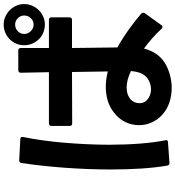

<svg xmlns="http://www.w3.org/2000/svg" viewBox="25 -925 950 1040"><g transform="rotate(-90 500.0 -405.0)"><path d="M543 50Q502 50 463.5 37Q425 24 395 -4Q369 -29 355.5 -61Q342 -93 342 -127Q342 -165 358.5 -200Q375 -235 408 -261Q439 -286 475 -296.5Q511 -307 549 -307Q589 -307 633 -296L630 -490L352 -489Q338 -489 338 -503V-601Q338 -615 352 -615H629L626 -767Q626 -781 640 -781H746Q760 -781 760 -767V-615H912Q926 -615 926 -601V-504Q926 -490 912 -490H760L763 -244Q815 -215 863.5 -180Q912 -145 946 -115Q951 -110 951 -104Q951 -100 948 -95L884 -6Q880 0 874 0Q868 0 864 -5Q840 -31 813 -55Q786 -79 757 -100Q735 -13 661 23Q634 36 604 43Q574 50 543 50ZM137 38Q125 38 123 26Q112 -38 107 -116Q102 -194 102 -280Q102 -342 104.5 -405.5Q107 -469 111.5 -530.5Q116 -592 122.5 -651Q129 -710 137 -763Q138 -776 152 -776L266 -770Q281 -770 278 -755Q268 -706 260 -649.5Q252 -593 247 -533Q242 -473 239 -410.5Q236 -348 236 -288Q236 -202 242 -124Q248 -46 260 15L261 19V20Q261 30 248 30L138 38ZM536 -62Q567 -62 594 -80Q615 -95 624 -118.5Q633 -142 635 -171Q586 -194 546 -194Q506 -194 480 -171Q470 -161 465.5 -149Q461 -137 461 -125Q461 -99 478 -84Q490 -73 505 -67.5Q520 -62 536 -62ZM887 -637Q864 -637 843.5 -645.5Q823 -654 808 -669Q793 -684 784 -704.5Q775 -725 775 -749Q775 -772 783.5 -792Q792 -812 807 -827Q822 -842 842.5 -851Q863 -860 887 -860Q910 -860 930 -851Q950 -842 965 -827Q980 -812 989 -792Q998 -772 998 -749Q998 -726 989 -705.5Q980 -685 965 -670Q950 -655 930 -646Q910 -637 887 -637ZM887 -698Q907 -698 921.5 -713Q936 -728 936 -749Q936 -769 921.5 -783.5Q907 -798 887 -798Q866 -798 851 -783.5Q836 -769 836 -749Q836 -728 851.5 -713Q867 -698 887 -698Z"/></g></svg>

Font: LINE Seed JP_TTF Bold
Style: Regular
Weight: 700
Designer: LINE & Fontrix & Fontworks
Version: Version 1.009